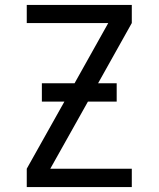

<svg xmlns="http://www.w3.org/2000/svg" viewBox="-20 -755 640 775"><path d="M88 0V-74L240 -345H149V-419H281L417 -662H88V-735H512V-662L376 -419H451V-345H335L183 -74H512V0Z"/></svg>

Font: Iosevka SS04 Extended
Style: Regular
Weight: 400
Width: 7
Monospace: yes
Designer: Belleve Invis
Foundry: Belleve Invis
Version: Version 19.0.0; ttfautohint (v1.8.4)